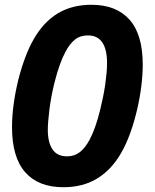

<svg xmlns="http://www.w3.org/2000/svg" viewBox="-20 -762 642 796"><path d="M242.7 14.2Q139.2 14.2 84.5 -47.9Q29.8 -109.9 29.8 -235.4Q29.8 -280.3 36.6 -330.3Q43.5 -380.4 55.4 -429Q67.4 -477.5 84 -522Q100.6 -566.4 120.1 -600.1Q160.2 -670.4 219.2 -706.3Q278.3 -742.2 358.9 -742.2Q461.9 -742.2 516.8 -680.7Q571.8 -619.1 571.8 -493.7Q571.8 -452.1 565.7 -403.6Q559.6 -355 548.1 -306.2Q536.6 -257.3 520.3 -211.4Q503.9 -165.5 482.9 -128.9Q442.9 -58.6 383.3 -22.2Q323.7 14.2 242.7 14.2ZM257.8 -113.8Q288.6 -113.8 310.8 -131.1Q333 -148.4 351.1 -182.1Q363.3 -204.6 374.3 -235.4Q385.3 -266.1 395.5 -307.6Q401.4 -332 406.7 -357.7Q412.1 -383.3 415.8 -408.4Q419.4 -433.6 421.6 -457Q423.8 -480.5 423.8 -500Q423.8 -615.2 344.2 -615.2Q312.5 -615.2 290.5 -597.7Q268.6 -580.1 251 -546.4Q239.7 -525.4 228.5 -494.9Q217.3 -464.4 206.1 -420.4Q198.7 -391.1 193.4 -362.3Q188 -333.5 184.8 -307.4Q181.6 -281.2 179.9 -259.8Q178.2 -238.3 178.2 -223.6Q178.2 -171.4 197.8 -142.6Q217.3 -113.8 257.8 -113.8Z"/></svg>

Font: Hack
Style: Bold Italic
Weight: 700
Italic angle: -11°
Monospace: yes
Designer: Christopher Simpkins
Foundry: Christopher Simpkins
Version: Version 2.017; ttfautohint (v1.4.1) -l 4 -r 80 -G 350 -x 0 -